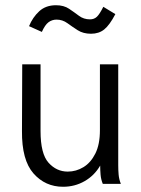

<svg xmlns="http://www.w3.org/2000/svg" viewBox="-20 -703 540 734"><path d="M221 11Q153 11 108 -40Q63 -91 64 -202L65 -457H135V-202Q135 -115 165.5 -81Q196 -47 239 -47Q271 -47 299 -64Q327 -81 344.5 -116Q362 -151 362 -205V-457H432V-71Q432 -53 433.5 -35.5Q435 -18 442 0H373Q366 -17 364.5 -35Q363 -53 363 -70Q341 -32 303.5 -10.5Q266 11 221 11ZM375 -677 421 -649Q399 -607 378.5 -590.5Q358 -574 328 -574Q298 -574 277 -587.5Q256 -601 237.5 -614.5Q219 -628 196 -628Q179 -628 165.5 -618Q152 -608 140 -581L91 -603Q105 -637 130 -660Q155 -683 194 -683Q224 -683 244 -669.5Q264 -656 282 -642.5Q300 -629 324 -629Q340 -629 350.5 -639Q361 -649 375 -677Z"/></svg>

Font: Inconsolata Nerd Font Mono
Style: Regular
Weight: 400
Monospace: yes
Designer: Raph Levien, Cyreal, Brenton Simpson
Foundry: Raph Levien, Cyreal, Google
Version: Version 3.000; ttfautohint (v1.8.3);Nerd Fonts 3.0.2